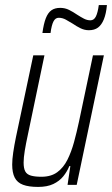

<svg xmlns="http://www.w3.org/2000/svg" viewBox="-20 -728 441 756"><path d="M130 8Q93 8 70.5 -0.5Q48 -9 38 -28.5Q28 -48 28 -80Q28 -100 32 -127.5Q36 -155 43 -189L111 -510H155L90 -199Q82 -162 77.5 -134.5Q73 -107 73 -88Q73 -65 79.5 -53Q86 -41 102 -36.5Q118 -32 143 -32Q181 -32 205.5 -50Q230 -68 245.5 -99Q261 -130 271.5 -168.5Q282 -207 291 -249L346 -510H389L282 0H246L257 -74H253Q244 -52 229 -33.5Q214 -15 190 -3.5Q166 8 130 8ZM147 -598Q152 -635 160.5 -656.5Q169 -678 182.5 -687.5Q196 -697 217 -697Q236 -697 252 -689Q268 -681 284 -670Q298 -661 310.5 -654.5Q323 -648 336 -648Q350 -648 357.5 -663Q365 -678 369 -708H401Q398 -674 389 -652Q380 -630 366 -619.5Q352 -609 330 -609Q313 -609 297.5 -616.5Q282 -624 266 -635Q253 -643 239.5 -650.5Q226 -658 211 -658Q198 -658 190.5 -643.5Q183 -629 179 -598Z"/></svg>

Font: Saira Condensed ExtraLight
Style: Italic
Weight: 250
Width: 3
Italic angle: -12°
Designer: Hector Gatti with collaboration of the Omnibus-Type team
Foundry: Omnibus-Type
Version: Version 1.101